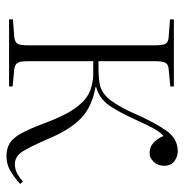

<svg xmlns="http://www.w3.org/2000/svg" viewBox="-8 -553 569 593"><g transform="rotate(90 276.5 -256.5)"><path d="M462 8Q439 8 422.5 -2Q406 -12 392 -37.5Q378 -63 361 -108Q349 -141 333.5 -172Q318 -203 296.5 -225.5Q275 -248 245 -255Q226 -260 209 -260Q192 -260 169 -260V-59Q169 -35 174 -26.5Q179 -18 194 -16L247 -11V0H40V-12L94 -16Q110 -18 115 -26Q120 -34 120 -60V-449Q120 -475 115 -483.5Q110 -492 94 -493L40 -497V-509H247V-498L194 -493Q179 -492 174 -483Q169 -474 169 -450V-276Q192 -276 208 -276.5Q224 -277 240 -280Q270 -286 291.5 -316Q313 -346 332 -390Q358 -449 383 -485Q408 -521 447 -521Q464 -521 478 -510.5Q492 -500 492 -479Q492 -460 480 -447Q468 -434 453 -434Q434 -434 421 -446Q408 -458 400 -477Q388 -467 376.5 -446Q365 -425 353 -398Q328 -342 306.5 -310.5Q285 -279 249 -269V-267Q310 -256 345 -222.5Q380 -189 408 -123Q433 -65 448 -41.5Q463 -18 487 -18Q504 -18 517.5 -26Q531 -34 541 -43L548 -34Q529 -17 508.5 -4.5Q488 8 462 8Z"/></g></svg>

Font: Display Extralight
Style: Regular
Weight: 200
Designer: Latin by Veronika Burian and Jose Scaglione. Greek by Irene Vlachou. Cyrillic by Vera Evstafieva.
Foundry: TypeTogether
Version: Version 3.002